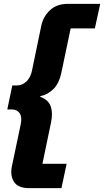

<svg xmlns="http://www.w3.org/2000/svg" viewBox="-20 -813 542 1000"><path d="M133 167Q74 167 53 134Q32 101 42 53L88 -166Q96 -203 82.5 -223Q69 -243 42 -243H18L44 -368H68Q97 -368 118.5 -389.5Q140 -411 147 -447L195 -679Q205 -727 240.5 -760Q276 -793 334 -793H502L474 -665H348L301 -441Q289 -380 259 -350Q229 -320 190 -312L189 -309Q233 -293 244.5 -258Q256 -223 246 -176L201 40H327L300 167Z"/></svg>

Font: Mona Sans ExtraLight ExtraBold
Style: Italic
Weight: 800
Italic angle: -11.6951°
Version: Version 2.000